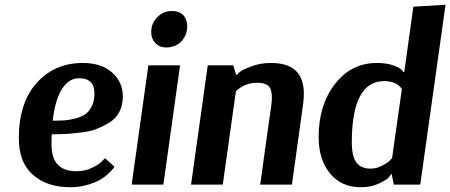

<svg xmlns="http://www.w3.org/2000/svg" viewBox="-20 -774 1888 805"><path d="M420 -111 460 -75Q458 -72 453.5 -66Q449 -60 433 -45Q417 -30 397.5 -19Q378 -8 345 1.5Q312 11 275 11Q178 11 118.5 -40.5Q59 -92 59 -195Q59 -343 134 -426.5Q209 -510 327 -510Q405 -510 450 -470Q495 -430 495 -370Q495 -334 481 -306Q467 -278 440.5 -261.5Q414 -245 386.5 -234Q359 -223 321 -218.5Q283 -214 256.5 -212.5Q230 -211 197 -211Q196 -197 196 -167Q196 -56 301 -56Q335 -56 365 -70Q395 -84 408 -98ZM311 -446Q269 -446 240 -401Q211 -356 201 -268Q231 -268 252 -269.5Q273 -271 298.5 -278Q324 -285 339.5 -296.5Q355 -308 365.5 -330Q376 -352 376 -383Q376 -446 311 -446Z M735 -500 665 0H532L602 -500ZM646 -708Q669 -728 701 -728Q732 -728 750 -709Q765 -690 765 -664Q765 -623 734 -594Q709 -575 679 -575Q647 -575 630 -595Q614 -612 614 -640Q614 -681 646 -708Z M781 0 851 -500H958L970 -460H973Q978 -466 987.5 -474Q997 -482 1034.5 -496Q1072 -510 1117 -510Q1254 -510 1254 -381Q1254 -362 1251 -339L1204 0H1071Q1112 -298 1117 -328Q1120 -349 1120 -365Q1120 -400 1105.5 -413.5Q1091 -427 1059 -427Q1005 -427 969 -391L914 0Z M1848 -754 1742 0H1631L1622 -45H1621Q1617 -39 1609 -29.5Q1601 -20 1568.5 -4.5Q1536 11 1493 11Q1411 11 1363.5 -47Q1316 -105 1316 -200Q1316 -334 1384.5 -422Q1453 -510 1560 -510Q1599 -510 1627 -500.5Q1655 -491 1663 -482L1672 -472H1675L1713 -746ZM1534 -67Q1558 -67 1580.5 -78.5Q1603 -90 1612 -98.5Q1621 -107 1624 -112L1665 -401Q1642 -434 1591 -434Q1455 -434 1455 -177Q1455 -118 1474.5 -92.5Q1494 -67 1534 -67Z"/></svg>

Font: Arsenal
Style: Bold Italic
Weight: 700
Italic angle: -9°
Designer: Andrij Shevchenko
Foundry: Stairsfor.com
Version: Version 1.000